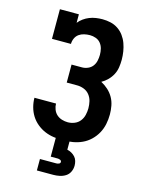

<svg xmlns="http://www.w3.org/2000/svg" viewBox="-139 -829 878 1134"><g transform="rotate(15 300.0 -261.5)"><path d="M302 8Q274 8 245.5 4Q217 0 191 -11Q165 -22 142.5 -40.5Q120 -59 105 -83Q90 -107 82.5 -135Q75 -163 75 -191H207Q207 -173 214 -155Q221 -137 234.5 -125Q248 -113 266 -107.5Q284 -102 302 -102Q323 -102 343 -110Q363 -118 376 -134.5Q389 -151 394 -172Q399 -193 399 -213Q399 -235 394 -256Q389 -277 375.5 -294Q362 -311 341.5 -319Q321 -327 300 -327H236V-437H300Q318 -437 335.5 -444.5Q353 -452 364 -466.5Q375 -481 379 -499.5Q383 -518 383 -536Q383 -536 383 -536Q383 -536 383 -536Q383 -555 378.5 -573Q374 -591 362.5 -605.5Q351 -620 333 -626.5Q315 -633 297 -633Q279 -633 261.5 -629Q244 -625 230 -615Q216 -605 208.5 -588.5Q201 -572 201 -554H85V-735H201V-683Q213 -698 229.5 -710Q246 -722 265 -729.5Q284 -737 304 -740Q324 -743 344 -743Q369 -743 393.5 -737.5Q418 -732 439 -718Q460 -704 475 -683.5Q490 -663 498.5 -639.5Q507 -616 511 -591Q515 -566 515 -541Q515 -518 511.5 -494.5Q508 -471 497 -450Q486 -429 469 -412Q452 -395 432 -384Q455 -372 475 -354Q495 -336 508 -313Q521 -290 526 -263.5Q531 -237 531 -211Q531 -181 525 -151.5Q519 -122 504.5 -95.5Q490 -69 468 -48Q446 -27 419 -14.5Q392 -2 362 3Q332 8 302 8ZM200 220V150H300Q308 150 316 146.5Q324 143 324 135Q324 127 316 123.5Q308 120 300 120H258V0H342V55Q356 58 368.5 65Q381 72 390.5 82.5Q400 93 404 107Q408 121 408 135Q408 155 399.5 173Q391 191 374.5 201.5Q358 212 338.5 216Q319 220 300 220Z"/></g></svg>

Font: Iosevka Curly Slab XBdEx
Style: Regular
Weight: 800
Width: 7
Monospace: yes
Designer: Belleve Invis
Foundry: Belleve Invis
Version: Version 11.0.0; ttfautohint (v1.8.3)